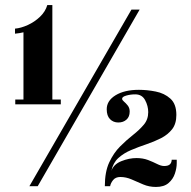

<svg xmlns="http://www.w3.org/2000/svg" viewBox="-20 -738 759 761"><path d="M40.5 -324.5V-343.5H73V-610Q67.5 -608.5 57.5 -606.8Q47.5 -605 39.5 -604.5V-624.5Q63 -626.5 90 -638.8Q117 -651 138.5 -671.5Q160 -692 167.5 -718H187.5V-343.5H221V-324.5ZM96.5 0 501 -700H533.5L129.5 0ZM598 3Q571 3 547.5 -7Q524 -17 501.8 -26.8Q479.5 -36.5 457 -36.5Q438 -36.5 428.2 -24.2Q418.5 -12 416.5 0H395.5Q395.5 -57 413 -94.5Q430.5 -132 456 -157.5Q481.5 -183 507 -203Q532.5 -223 550 -243.8Q567.5 -264.5 567.5 -293.5Q567.5 -318 555.2 -341Q543 -364 516 -364Q497 -364 480.5 -359.2Q464 -354.5 464 -346.5Q464 -341.5 471.5 -335.2Q479 -329 486.5 -319.5Q494 -310 494 -296Q494 -275 481.2 -263.8Q468.5 -252.5 449 -252.5Q429 -252.5 416 -265.8Q403 -279 403 -305Q403 -339 438.2 -360.5Q473.5 -382 530.5 -382Q563 -382 597.2 -375.2Q631.5 -368.5 655.2 -347.2Q679 -326 679 -282.5Q679 -247 662 -225.5Q645 -204 618 -190.2Q591 -176.5 559.8 -166Q528.5 -155.5 499.5 -143.2Q470.5 -131 449.2 -111.8Q428 -92.5 421.5 -61Q430.5 -87 461 -99.2Q491.5 -111.5 521 -111.5Q546.5 -111.5 566.8 -103.8Q587 -96 602.8 -88Q618.5 -80 630.5 -80Q647 -80 653.8 -87Q660.5 -94 660.5 -105H680.5V-91.5Q680.5 -72 673.2 -50Q666 -28 648 -12.5Q630 3 598 3Z"/></svg>

Font: Imbue 50pt
Style: Bold
Weight: 700
Designer: Tyler Finck
Foundry: Etcetera Type Company
Version: Version 1.102; ttfautohint (v1.8.3)